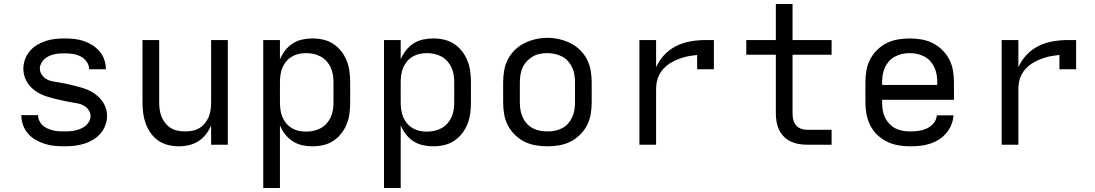

<svg xmlns="http://www.w3.org/2000/svg" viewBox="-20 -719 5440 954"><path d="M299 8Q274 8 249.5 5.5Q225 3 201.5 -4.5Q178 -12 156.5 -24.5Q135 -37 119 -55.5Q103 -74 94.5 -97.5Q86 -121 86 -146Q86 -146 86 -146.5Q86 -147 86 -147H169Q169 -147 169 -147Q169 -147 169 -147Q169 -133 175 -119.5Q181 -106 191.5 -96.5Q202 -87 215 -81Q228 -75 242 -71.5Q256 -68 270 -67Q284 -66 299 -66Q313 -66 327 -67Q341 -68 354.5 -71Q368 -74 381 -79.5Q394 -85 405 -94Q416 -103 423 -115.5Q430 -128 430 -142Q430 -158 420.5 -172Q411 -186 397 -194Q383 -202 367.5 -205Q352 -208 336 -210.5Q320 -213 304.5 -216.5Q289 -220 273 -223.5Q257 -227 241.5 -231Q226 -235 211 -240Q196 -245 181.5 -252Q167 -259 154 -268.5Q141 -278 130 -290Q119 -302 111.5 -316Q104 -330 100 -345.5Q96 -361 96 -377Q96 -401 104.5 -424Q113 -447 128 -465Q143 -483 164 -495.5Q185 -508 207.5 -515.5Q230 -523 254 -525.5Q278 -528 301 -528Q325 -528 349 -525.5Q373 -523 395.5 -515.5Q418 -508 438.5 -495Q459 -482 474.5 -464Q490 -446 498 -423Q506 -400 506 -376Q506 -376 506 -375.5Q506 -375 506 -375H423Q423 -375 423 -375Q423 -375 423 -375Q423 -395 410.5 -412.5Q398 -430 380 -439Q362 -448 342 -451Q322 -454 301 -454Q288 -454 274.5 -453Q261 -452 248 -449Q235 -446 222.5 -440Q210 -434 200 -425Q190 -416 184 -403.5Q178 -391 178 -378Q178 -362 187.5 -348Q197 -334 210.5 -326Q224 -318 240 -315Q256 -312 272 -309.5Q288 -307 303.5 -304Q319 -301 334.5 -297Q350 -293 365.5 -289Q381 -285 396.5 -280Q412 -275 426 -268Q440 -261 453 -251.5Q466 -242 477 -230Q488 -218 496 -204Q504 -190 508 -174.5Q512 -159 512 -143Q512 -119 503 -95.5Q494 -72 478 -54Q462 -36 440.5 -23.5Q419 -11 395.5 -4Q372 3 347.5 5.5Q323 8 299 8Z M868 8Q842 8 815.5 1.5Q789 -5 767 -20Q745 -35 729 -57.5Q713 -80 704 -105Q695 -130 691.5 -156.5Q688 -183 688 -210V-520H771V-210Q771 -192 773.5 -173.5Q776 -155 783 -138Q790 -121 802 -106.5Q814 -92 829.5 -82.5Q845 -73 863.5 -69.5Q882 -66 900 -66Q918 -66 936.5 -69.5Q955 -73 970.5 -82.5Q986 -92 998 -106.5Q1010 -121 1017 -138Q1024 -155 1026.5 -173.5Q1029 -192 1029 -210V-520H1112V0H1029V-96Q1019 -72 1003 -51.5Q987 -31 966 -17.5Q945 -4 919.5 2Q894 8 868 8Z M1288 215V-520H1371V-424Q1381 -448 1397 -468.5Q1413 -489 1434.5 -503Q1456 -517 1481.5 -522.5Q1507 -528 1532 -528Q1560 -528 1586.5 -522Q1613 -516 1636 -501Q1659 -486 1676 -464Q1693 -442 1703 -416.5Q1713 -391 1716.5 -364Q1720 -337 1720 -310V-210Q1720 -183 1716.5 -156Q1713 -129 1703 -103.5Q1693 -78 1676 -56Q1659 -34 1636 -19Q1613 -4 1586.5 2Q1560 8 1532 8Q1507 8 1481.5 2.5Q1456 -3 1434.5 -17Q1413 -31 1397 -51.5Q1381 -72 1371 -96V215ZM1501 -65Q1520 -65 1538.5 -69Q1557 -73 1573.5 -82Q1590 -91 1603 -105.5Q1616 -120 1623.5 -137Q1631 -154 1634 -172.5Q1637 -191 1637 -210V-310Q1637 -329 1634 -347.5Q1631 -366 1623.5 -383Q1616 -400 1603 -414.5Q1590 -429 1573.5 -438Q1557 -447 1538.5 -451Q1520 -455 1501 -455Q1482 -455 1464 -451Q1446 -447 1430 -437.5Q1414 -428 1402 -413.5Q1390 -399 1383 -382Q1376 -365 1373.5 -346.5Q1371 -328 1371 -310V-210Q1371 -192 1373.5 -173.5Q1376 -155 1383 -138Q1390 -121 1402 -106.5Q1414 -92 1430 -82.5Q1446 -73 1464 -69Q1482 -65 1501 -65Z M1888 215V-520H1971V-424Q1981 -448 1997 -468.5Q2013 -489 2034.5 -503Q2056 -517 2081.5 -522.5Q2107 -528 2132 -528Q2160 -528 2186.5 -522Q2213 -516 2236 -501Q2259 -486 2276 -464Q2293 -442 2303 -416.5Q2313 -391 2316.5 -364Q2320 -337 2320 -310V-210Q2320 -183 2316.5 -156Q2313 -129 2303 -103.5Q2293 -78 2276 -56Q2259 -34 2236 -19Q2213 -4 2186.5 2Q2160 8 2132 8Q2107 8 2081.5 2.5Q2056 -3 2034.5 -17Q2013 -31 1997 -51.5Q1981 -72 1971 -96V215ZM2101 -65Q2120 -65 2138.5 -69Q2157 -73 2173.5 -82Q2190 -91 2203 -105.5Q2216 -120 2223.5 -137Q2231 -154 2234 -172.5Q2237 -191 2237 -210V-310Q2237 -329 2234 -347.5Q2231 -366 2223.5 -383Q2216 -400 2203 -414.5Q2190 -429 2173.5 -438Q2157 -447 2138.5 -451Q2120 -455 2101 -455Q2082 -455 2064 -451Q2046 -447 2030 -437.5Q2014 -428 2002 -413.5Q1990 -399 1983 -382Q1976 -365 1973.5 -346.5Q1971 -328 1971 -310V-210Q1971 -192 1973.5 -173.5Q1976 -155 1983 -138Q1990 -121 2002 -106.5Q2014 -92 2030 -82.5Q2046 -73 2064 -69Q2082 -65 2101 -65Z M2700 8Q2671 8 2641.5 3Q2612 -2 2586 -15Q2560 -28 2538.5 -49Q2517 -70 2503.5 -96Q2490 -122 2485 -151.5Q2480 -181 2480 -210V-310Q2480 -339 2485 -368.5Q2490 -398 2503.5 -424Q2517 -450 2538.5 -471Q2560 -492 2586.5 -505Q2613 -518 2642 -524.5Q2671 -531 2700 -531Q2729 -531 2758 -524.5Q2787 -518 2813.5 -505Q2840 -492 2861.5 -471Q2883 -450 2896.5 -424Q2910 -398 2915 -368.5Q2920 -339 2920 -310V-210Q2920 -181 2915 -151.5Q2910 -122 2896.5 -96Q2883 -70 2861.5 -49Q2840 -28 2814 -15Q2788 -2 2758.5 3Q2729 8 2700 8ZM2700 -66Q2719 -66 2737.5 -69.5Q2756 -73 2773 -82Q2790 -91 2802.5 -105Q2815 -119 2823 -136.5Q2831 -154 2834 -172.5Q2837 -191 2837 -210V-310Q2837 -329 2834 -348Q2831 -367 2823 -384Q2815 -401 2802 -415.5Q2789 -430 2772 -438.5Q2755 -447 2736 -451Q2717 -455 2698 -455Q2679 -455 2660.5 -451Q2642 -447 2626 -437.5Q2610 -428 2597 -414Q2584 -400 2576.5 -383Q2569 -366 2566 -347.5Q2563 -329 2563 -310V-210Q2563 -191 2566 -172.5Q2569 -154 2577 -136.5Q2585 -119 2597.5 -105Q2610 -91 2627 -82Q2644 -73 2662.5 -69.5Q2681 -66 2700 -66Z M3157 0V-520H3240V-385Q3255 -419 3281 -446.5Q3307 -474 3340.5 -490.5Q3374 -507 3411 -513.5Q3448 -520 3486 -520H3527V-375H3444V-446Q3426 -444 3407.5 -441Q3389 -438 3371.5 -432.5Q3354 -427 3337 -419.5Q3320 -412 3304.5 -401.5Q3289 -391 3276.5 -377.5Q3264 -364 3255.5 -347.5Q3247 -331 3243.5 -312.5Q3240 -294 3240 -276V0Z M3990 0Q3969 0 3948.5 -3.5Q3928 -7 3909 -16Q3890 -25 3875 -40Q3860 -55 3851 -74Q3842 -93 3838.5 -113.5Q3835 -134 3835 -155V-447H3688V-520H3835V-699H3918V-520H4112V-447H3918V-155Q3918 -139 3921.5 -124Q3925 -109 3935 -97Q3945 -85 3959.5 -79.5Q3974 -74 3990 -74H4112V0Z M4502 8Q4473 8 4443.5 3Q4414 -2 4387.5 -15Q4361 -28 4339.5 -48.5Q4318 -69 4304.5 -95.5Q4291 -122 4285.5 -151Q4280 -180 4280 -210V-310Q4280 -339 4285 -368.5Q4290 -398 4303.5 -424Q4317 -450 4338.5 -471Q4360 -492 4386 -505Q4412 -518 4441.5 -523Q4471 -528 4500 -528Q4529 -528 4558.5 -523Q4588 -518 4614 -505Q4640 -492 4661.5 -471Q4683 -450 4696.5 -424Q4710 -398 4715 -368.5Q4720 -339 4720 -310V-223H4363V-210Q4363 -191 4366 -172Q4369 -153 4377 -136Q4385 -119 4398.5 -104.5Q4412 -90 4428.5 -81.5Q4445 -73 4464 -69.5Q4483 -66 4502 -66Q4524 -66 4545 -69Q4566 -72 4585.5 -81Q4605 -90 4619 -107Q4633 -124 4635 -146H4718Q4716 -121 4706.5 -98Q4697 -75 4681 -56.5Q4665 -38 4644 -25Q4623 -12 4599.5 -4.5Q4576 3 4551.5 5.5Q4527 8 4502 8ZM4363 -297H4637V-310Q4637 -329 4634 -347.5Q4631 -366 4623 -383.5Q4615 -401 4602.5 -415Q4590 -429 4573 -438Q4556 -447 4537.5 -451Q4519 -455 4500 -455Q4481 -455 4462.5 -451Q4444 -447 4427 -438Q4410 -429 4397.5 -415Q4385 -401 4377 -383.5Q4369 -366 4366 -347.5Q4363 -329 4363 -310Z M4957 0V-520H5040V-385Q5055 -419 5081 -446.5Q5107 -474 5140.5 -490.5Q5174 -507 5211 -513.5Q5248 -520 5286 -520H5327V-375H5244V-446Q5226 -444 5207.5 -441Q5189 -438 5171.5 -432.5Q5154 -427 5137 -419.5Q5120 -412 5104.5 -401.5Q5089 -391 5076.5 -377.5Q5064 -364 5055.5 -347.5Q5047 -331 5043.5 -312.5Q5040 -294 5040 -276V0Z"/></svg>

Font: Iosevka Meiseki Sans
Style: Regular
Weight: 400
Monospace: yes
Designer: Belleve Invis
Foundry: Belleve Invis
Version: Version 11.2.6; ttfautohint (v1.8.4)